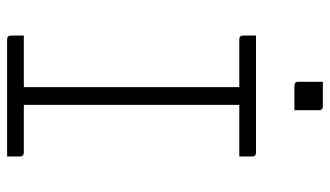

<svg xmlns="http://www.w3.org/2000/svg" viewBox="-214 -714 928 540"><g transform="rotate(90 250.0 -444.0)"><path d="M210 -888H279Q290 -888 290 -877V-808H221Q210 -808 210 -819ZM420 0H91Q80 0 80 -11V-47H225V-653H91Q80 -653 80 -664V-700H409Q420 -700 420 -689V-653H275V-47H409Q420 -47 420 -36Z"/></g></svg>

Font: Recursive Sn Lnr St Lt
Style: Regular
Weight: 300
Version: Version 1.079;hotconv 1.0.112;makeotfexe 2.5.65598; ttfautoh